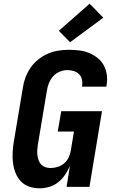

<svg xmlns="http://www.w3.org/2000/svg" viewBox="-20 -1013 640 1041"><path d="M196 8Q166 8 139 -1Q112 -10 93.5 -29.5Q75 -49 64.5 -75Q54 -101 50.5 -129Q47 -157 48.5 -186.5Q50 -216 55 -245L104 -538Q108 -566 118.5 -594Q129 -622 146.5 -647Q164 -672 188 -691Q212 -710 239.5 -722Q267 -734 296 -738.5Q325 -743 353 -743Q382 -743 410 -739.5Q438 -736 462.5 -726Q487 -716 508.5 -699Q530 -682 542.5 -659Q555 -636 559 -608Q563 -580 558 -552L557 -543H425V-547Q428 -565 424 -582.5Q420 -600 408 -611.5Q396 -623 379 -628Q362 -633 344 -633Q324 -633 303 -624Q282 -615 267.5 -598.5Q253 -582 245 -561.5Q237 -541 234 -520L185 -227Q183 -213 182 -198.5Q181 -184 183 -170Q185 -156 189.5 -143.5Q194 -131 203.5 -121Q213 -111 226.5 -106.5Q240 -102 254 -102Q273 -102 292.5 -108Q312 -114 327.5 -127Q343 -140 352 -159Q361 -178 364 -197L381 -300H293L312 -410H533L465 0H341L359 -113Q348 -88 332.5 -65Q317 -42 295.5 -25Q274 -8 247.5 0Q221 8 196 8ZM360 -784 299 -846 466 -993 540 -917Z"/></svg>

Font: Iosevka XBd Ex Obl
Style: Regular
Weight: 800
Width: 7
Italic angle: -9°
Monospace: yes
Designer: Belleve Invis
Foundry: Belleve Invis
Version: Version 32.5.0; ttfautohint (v1.8.4)